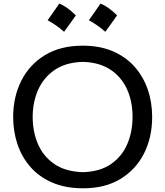

<svg xmlns="http://www.w3.org/2000/svg" viewBox="-20 -1021 906 1053"><path d="M436.5 11.7Q339.8 11.7 267.6 -19.3Q195.3 -50.3 147.5 -104.7Q99.6 -159.2 75.9 -229.7Q52.2 -300.3 52.2 -378.9Q52.2 -489.3 96.7 -577.9Q141.1 -666.5 226.3 -718.5Q311.5 -770.5 433.6 -770.5Q526.9 -770.5 597.9 -740.2Q668.9 -710 717 -656.2Q765.1 -602.5 789.8 -531.7Q814.5 -460.9 814.5 -379.4Q814.5 -267.1 769.5 -178.7Q724.6 -90.3 640.1 -39.3Q555.7 11.7 436.5 11.7ZM434.6 -76.7Q529.3 -79.6 589.6 -121.8Q649.9 -164.1 678.5 -231.9Q707 -299.8 707 -379.4Q707 -465.3 676.3 -532.5Q645.5 -599.6 585 -639.4Q524.4 -679.2 434.6 -681.6Q341.3 -679.2 280.3 -637.7Q219.2 -596.2 189.2 -528.6Q159.2 -460.9 159.2 -379.4Q159.2 -298.3 188.5 -230.5Q217.8 -162.6 278.6 -121.1Q339.4 -79.6 434.6 -76.7ZM531.2 -1001.3Q573.1 -985.2 622 -936.8Q606.4 -914.3 590.5 -892Q574.7 -869.7 557.5 -846.6Q516.7 -883.1 467.3 -910Q483.9 -933.6 499.5 -955.6Q515.1 -977.6 531.2 -1001.3ZM305.1 -1001.3Q347 -985.2 395.9 -936.8Q380.3 -914.3 364.5 -892Q348.6 -869.7 331.4 -846.6Q290.6 -883.1 241.2 -910Q257.9 -933.6 273.4 -955.6Q289 -977.6 305.1 -1001.3Z"/></svg>

Font: Pinar-DS2-FD Medium
Style: Regular
Weight: 500
Designer: Amin Abedi
Version: Version 3.000